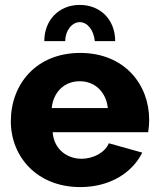

<svg xmlns="http://www.w3.org/2000/svg" viewBox="-20 -750 644 780"><path d="M245 -583C245 -625 272 -660 304 -660C335 -660 361 -628 365 -583H448C448 -669 389 -730 304 -730C220 -730 160 -669 160 -583ZM306 10C427 10 517 -48 558 -130L422 -168C407 -130 358 -105 311 -105C253 -105 199 -143 194 -213H582C584 -226 586 -245 586 -264C586 -407 485 -535 306 -535C127 -535 24 -408 24 -257C24 -115 129 10 306 10ZM190 -311C197 -377 242 -420 304 -420C365 -420 411 -377 418 -311Z"/></svg>

Font: FIGSv2-sans-serif ExtraBold
Style: Regular
Weight: 800
Designer: Matt McInerney, Pablo Impallari, Rodrigo Fuenzalida,Mirko Velimirovic
Foundry: Matt McInerney, Pablo Impallari, Rodrigo Fuenzalida
Version: Version 4.021;hotconv 1.0.109;makeotfexe 2.5.65596